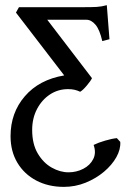

<svg xmlns="http://www.w3.org/2000/svg" viewBox="-20 -482 503 746"><path d="M21 46.9Q21 -43.5 76.4 -107.9Q131.8 -172.4 229.5 -189L42 -433.1L53.7 -454.1H305.2Q336.9 -454.1 355.5 -455.1Q374 -456.1 395 -461.9L405.3 -329.6L377.4 -322.3Q367.2 -367.2 350.8 -386.2Q334.5 -405.3 315.4 -405.3H163.6L337.4 -178.2Q332 -167 316.9 -149.2Q301.8 -131.3 291.5 -125.5Q281.2 -130.4 270 -133.1Q258.8 -135.7 244.6 -135.7Q205.6 -135.7 174.1 -115Q142.6 -94.2 123.8 -58.3Q105 -22.5 105 22.9Q105 77.6 126.7 114.3Q148.4 150.9 180.9 169.2Q213.4 187.5 246.1 187.5Q277.3 187.5 303.7 173.8Q330.1 160.2 342.3 136Q354.5 111.8 343.8 81.1Q361.3 72.3 388.2 64.5Q415 56.6 434.1 54.7L447.3 69.3Q449.2 98.1 432.1 128.7Q415 159.2 384 185.3Q353 211.4 312.7 227.8Q272.5 244.1 228 244.1Q168 244.1 121.1 219.5Q74.2 194.8 47.6 150.4Q21 106 21 46.9Z"/></svg>

Font: Gentium Book Plus
Style: Regular
Weight: 400
Designer: Victor Gaultney, Annie Olsen, Iska Routamaa, Becca Hirsbrunner
Foundry: SIL International
Version: Version 6.101